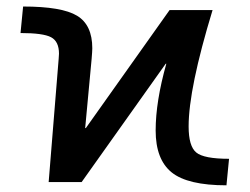

<svg xmlns="http://www.w3.org/2000/svg" viewBox="-20 -550 754 580"><path d="M42 -450.2 49.8 -530.3Q167 -530.3 212.9 -502.4Q258.8 -474.6 258.8 -404.3Q258.8 -395.5 256.8 -372.1L237.3 -163.1H239.3L492.2 -519.5H622.1Q549.8 -282.2 549.8 -168Q549.8 -108.4 572.8 -89.4Q595.7 -70.3 671.9 -70.3L664.1 9.8Q546.9 9.8 498.5 -29.3Q450.2 -68.4 450.2 -155.8Q450.2 -243.2 482.4 -357.4H480.5L226.6 0H127L157.2 -372.1L158.2 -387.7Q158.2 -424.8 134.3 -437.5Q110.4 -450.2 42 -450.2Z"/></svg>

Font: GenEi M Gothic v2 Medium
Style: Regular
Weight: 500
Version: Version 2.0